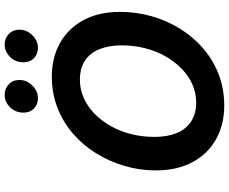

<svg xmlns="http://www.w3.org/2000/svg" viewBox="-98 -848 961 805"><g transform="rotate(-90 382.5 -445.5)"><path d="M341.8 14.2Q264 14.2 202.5 -19.5Q141 -53.2 105.8 -117.8Q70.5 -182.2 70.5 -272.8Q70.5 -339.2 89 -403Q107.5 -466.8 141.8 -522.2Q176 -577.8 224.5 -619.8Q273 -661.8 333.5 -685.2Q394 -708.8 464 -708.8Q542.5 -708.8 603.6 -675Q664.8 -641.2 700 -577.2Q735.2 -513.2 735.2 -422Q735.2 -354.5 717.1 -290.8Q699 -227 664.8 -171.6Q630.5 -116.2 582.4 -74.5Q534.2 -32.8 473.4 -9.2Q412.5 14.2 341.8 14.2ZM355.5 -103.5Q395 -103.5 431 -119.4Q467 -135.2 496.6 -164Q526.2 -192.8 548.5 -231.5Q570.8 -270.2 582.8 -317.4Q594.8 -364.5 594.8 -415.8Q594.8 -469.8 578.8 -509.1Q562.8 -548.5 530.8 -569.8Q498.8 -591 450.2 -591Q410.8 -591 374.8 -575.1Q338.8 -559.2 309.1 -530.5Q279.5 -501.8 257.2 -463Q235 -424.2 223 -377.2Q211 -330.2 211 -279Q211 -225 227 -185.5Q243 -146 275.5 -124.8Q308 -103.5 355.5 -103.5ZM585.8 -766.8Q558.2 -766.8 541 -783.6Q523.8 -800.5 523.8 -827.5Q523.8 -861.5 546.5 -884Q569.2 -906.5 598 -906.5Q624.8 -906.5 642.6 -889.1Q660.5 -871.8 660.5 -844.2Q660.5 -822.8 649.1 -805.1Q637.8 -787.5 620.9 -777.1Q604 -766.8 585.8 -766.8ZM374.5 -766.8Q347.2 -766.8 330 -783.6Q312.8 -800.5 312.8 -827.5Q312.8 -861.5 335.5 -884Q358.2 -906.5 387 -906.5Q413.8 -906.5 431.8 -889.1Q449.8 -871.8 449.8 -844.2Q449.8 -822.8 438.2 -805.1Q426.8 -787.5 409.9 -777.1Q393 -766.8 374.5 -766.8Z"/></g></svg>

Font: Ubuntu Sans
Style: Italic
Weight: 400
Italic angle: -13.5°
Designer: Dalton Maag Ltd
Foundry: Dalton Maag Ltd
Version: Version 1.006